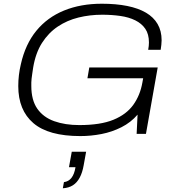

<svg xmlns="http://www.w3.org/2000/svg" viewBox="-20 -718 947 1030"><path d="M411 12Q240 12 159 -57.5Q78 -127 78 -256Q78 -286 81.5 -315.5Q85 -345 92 -374Q116 -481 175 -553Q234 -625 323.5 -661.5Q413 -698 526 -698Q603 -698 662.5 -686Q722 -674 763 -650Q804 -626 825.5 -589Q847 -552 847 -502Q847 -490 845.5 -477.5Q844 -465 842 -451H775Q777 -461 778 -471.5Q779 -482 779 -490Q779 -535 759.5 -563.5Q740 -592 705.5 -609Q671 -626 625 -632.5Q579 -639 528 -639Q462 -639 401 -624Q340 -609 290 -575.5Q240 -542 205.5 -488Q171 -434 158 -356Q155 -337 153 -322.5Q151 -308 149.5 -296.5Q148 -285 148 -275.5Q148 -266 148 -257Q148 -181 180 -135Q212 -89 270.5 -68Q329 -47 406 -47Q519 -47 588.5 -75.5Q658 -104 695 -155.5Q732 -207 744 -276L748 -298H449L459 -356H826L763 0H713L718 -103Q682 -61 631.5 -35.5Q581 -10 524.5 1Q468 12 411 12ZM317 292 323 259Q348 256 363.5 236Q379 216 385 179H350L365 96H442L429 168Q422 208 407.5 235Q393 262 371 276Q349 290 317 292Z"/></svg>

Font: Archivo SemiExpanded ExtraLight
Style: Italic
Weight: 250
Width: 6
Italic angle: -10°
Designer: Hector Gatti
Foundry: Omnibus-Type
Version: Version 2.001